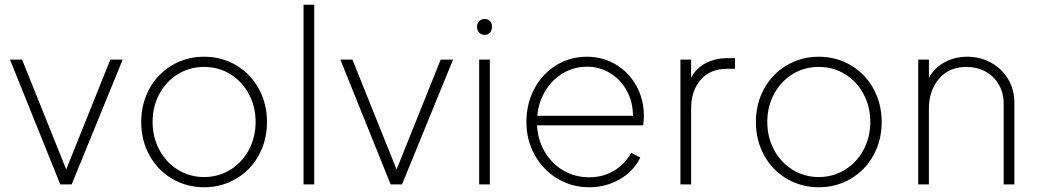

<svg xmlns="http://www.w3.org/2000/svg" viewBox="-20 -777 4371 809"><path d="M22 -526H73L259 -63L445 -526H497L282 0H234Z M575 -263Q575 -340 609.5 -403Q644 -466 705 -502Q766 -538 840 -538Q914 -538 975 -502Q1036 -466 1070.5 -403Q1105 -340 1105 -263Q1105 -186 1070.5 -123Q1036 -60 975 -24Q914 12 840 12Q766 12 705 -24Q644 -60 609.5 -123Q575 -186 575 -263ZM840 -31Q900 -31 950 -61.5Q1000 -92 1028.5 -145.5Q1057 -199 1057 -263Q1057 -328 1028.5 -381Q1000 -434 950.5 -464.5Q901 -495 840 -495Q779 -495 729.5 -464.5Q680 -434 651.5 -381Q623 -328 623 -263Q623 -199 651.5 -145.5Q680 -92 730 -61.5Q780 -31 840 -31Z M1259 -757H1304V0H1259Z M1414 -526H1465L1651 -63L1837 -526H1889L1674 0H1626Z M1999 -526H2044V0H1999ZM2022 -697Q2036 -697 2044.5 -688Q2053 -679 2053 -664Q2053 -649 2044.5 -639.5Q2036 -630 2022 -630Q2008 -630 1999 -639.5Q1990 -649 1990 -664Q1990 -678 1999 -687.5Q2008 -697 2022 -697Z M2198 -263Q2198 -340 2231.5 -403Q2265 -466 2323.5 -502Q2382 -538 2453 -538Q2520 -538 2575 -505Q2630 -472 2661.5 -415Q2693 -358 2693 -288Q2693 -272 2690 -249H2243Q2246 -187 2275.5 -137Q2305 -87 2354 -58.5Q2403 -30 2463 -30Q2520 -30 2566 -57Q2612 -84 2640 -133L2678 -113Q2649 -55 2591 -21.5Q2533 12 2463 12Q2389 12 2328.5 -24.5Q2268 -61 2233 -124Q2198 -187 2198 -263ZM2647 -289Q2647 -347 2621.5 -394Q2596 -441 2551.5 -468.5Q2507 -496 2453 -496Q2399 -496 2353 -469Q2307 -442 2278 -394.5Q2249 -347 2244 -289Z M2847 -526H2892V-450Q2913 -489 2953 -510.5Q2993 -532 3044 -532H3077V-487H3043Q2972 -487 2932 -440.5Q2892 -394 2892 -320V0H2847Z M3165 -263Q3165 -340 3199.5 -403Q3234 -466 3295 -502Q3356 -538 3430 -538Q3504 -538 3565 -502Q3626 -466 3660.5 -403Q3695 -340 3695 -263Q3695 -186 3660.5 -123Q3626 -60 3565 -24Q3504 12 3430 12Q3356 12 3295 -24Q3234 -60 3199.5 -123Q3165 -186 3165 -263ZM3430 -31Q3490 -31 3540 -61.5Q3590 -92 3618.5 -145.5Q3647 -199 3647 -263Q3647 -328 3618.5 -381Q3590 -434 3540.5 -464.5Q3491 -495 3430 -495Q3369 -495 3319.5 -464.5Q3270 -434 3241.5 -381Q3213 -328 3213 -263Q3213 -199 3241.5 -145.5Q3270 -92 3320 -61.5Q3370 -31 3430 -31Z M3849 -526H3894V-449Q3916 -490 3959 -514Q4002 -538 4056 -538Q4109 -538 4154.5 -513.5Q4200 -489 4227 -445Q4254 -401 4254 -345V0H4209V-340Q4209 -386 4188 -421.5Q4167 -457 4131.5 -476Q4096 -495 4052 -495Q3979 -495 3936.5 -445Q3894 -395 3894 -320V0H3849Z"/></svg>

Font: Eudoxus Sans ExtraLight
Style: Regular
Weight: 200
Designer: Stijn de Vries
Foundry: tokotype
Version: Version 2.005